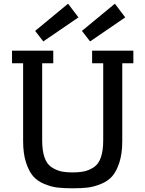

<svg xmlns="http://www.w3.org/2000/svg" viewBox="-20 -1004 786 1038"><path d="M45 -662H105V-241Q105 -174 120.5 -126Q136 -78 159 -51.5Q182 -25 219.5 -9.5Q257 6 291 10Q325 14 372 14Q420 14 454 10Q488 6 526 -9.5Q564 -25 587 -51.5Q610 -78 625.5 -126Q641 -174 641 -241V-662H701V-730H478V-662H538V-246Q538 -190 525.5 -153.5Q513 -117 488 -100.5Q463 -84 437 -78Q411 -72 372 -72Q334 -72 308.5 -78Q283 -84 258 -100.5Q233 -117 220.5 -153.5Q208 -190 208 -246V-662H268V-730H45ZM467 -780 657 -910 601 -984 423 -837ZM214 -780 404 -910 348 -984 170 -837Z"/></svg>

Font: Glegoo
Style: Bold
Weight: 700
Version: Version 2.0.1; ttfautohint (v0.9) -r 48 -G 60